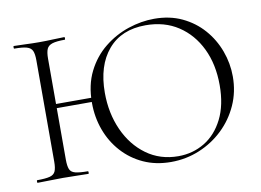

<svg xmlns="http://www.w3.org/2000/svg" viewBox="-72 -744 1176 864"><g transform="rotate(-10 516.5 -312.0)"><path d="M150 -316V-335H366V-316ZM126 -81V-544Q126 -573 119.5 -587.5Q113 -602 94 -607.5Q75 -613 37 -613Q35 -613 35 -619Q35 -625 37 -625Q61 -625 90.5 -623.5Q120 -622 152 -622Q187 -622 216 -623.5Q245 -625 268 -625Q270 -625 270 -619Q270 -613 268 -613Q230 -613 211 -607Q192 -601 185.5 -586Q179 -571 179 -542V-81Q179 -52 185 -37Q191 -22 210.5 -17Q230 -12 268 -12Q270 -12 270 -6Q270 0 268 0Q244 0 215.5 -1Q187 -2 152 -2Q120 -2 90 -1Q60 0 36 0Q34 0 34 -6Q34 -12 36 -12Q74 -12 93.5 -17Q113 -22 119.5 -37Q126 -52 126 -81ZM644 12Q575 12 519 -13.5Q463 -39 422.5 -84Q382 -129 360.5 -187.5Q339 -246 339 -312Q339 -393 369.5 -454Q400 -515 450.5 -555.5Q501 -596 561 -616Q621 -636 680 -636Q751 -636 807 -609.5Q863 -583 902.5 -538Q942 -493 963 -436Q984 -379 984 -319Q984 -249 957 -189Q930 -129 883 -84Q836 -39 774.5 -13.5Q713 12 644 12ZM681 -8Q747 -8 801 -40.5Q855 -73 887 -136.5Q919 -200 919 -291Q919 -386 884 -458.5Q849 -531 786 -572.5Q723 -614 637 -614Q526 -614 465 -542Q404 -470 404 -346Q404 -253 438.5 -176Q473 -99 535.5 -53.5Q598 -8 681 -8Z"/></g></svg>

Font: Cormorant Garamond Light
Style: Regular
Weight: 300
Designer: Christian Thalmann (Catharsis Fonts)
Foundry: Catharsis Fonts
Version: Version 4.001